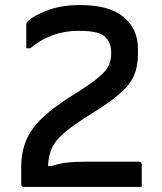

<svg xmlns="http://www.w3.org/2000/svg" viewBox="-20 -740 640 760"><path d="M297 -720Q413 -720 469.5 -672.5Q526 -625 526 -548V-524Q526 -477 510.5 -441Q495 -405 454.5 -369.5Q414 -334 339 -288Q270 -245 234 -214Q198 -183 185 -153Q172 -123 170 -83H185Q212 -92 242.5 -96Q273 -100 322 -100H530Q541 -100 541 -89V0H75Q64 0 64 -11V-78Q64 -139 84.5 -186.5Q105 -234 152 -277.5Q199 -321 277 -369Q341 -409 371 -434.5Q401 -460 410.5 -481Q420 -502 420 -526V-534Q420 -569 399 -591Q387 -605 361 -611.5Q335 -618 291 -618Q182 -618 100 -549H84V-641Q84 -650 90 -656Q116 -680 170.5 -700Q225 -720 297 -720Z"/></svg>

Font: Recursive Sn Lnr St Med
Style: Regular
Weight: 500
Version: Version 1.085;hotconv 1.1.0;makeotfexe 2.6.0; ttfautohint (v